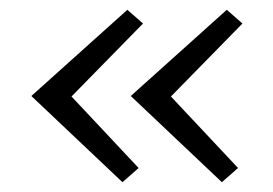

<svg xmlns="http://www.w3.org/2000/svg" viewBox="-20 -407 557 392"><path d="M272 -359 126 -210 263 -64 230 -35 44 -211 240 -387ZM475 -359 329 -210 466 -64 433 -35 247 -211 443 -387Z"/></svg>

Font: EauTestText Semilight
Style: Italic
Weight: 300
Italic angle: -12°
Designer: Christian Thalmann (Catharsis Fonts)
Version: Version 0.001;PS 000.001;hotconv 1.0.88;makeotf.lib2.5.64775